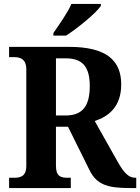

<svg xmlns="http://www.w3.org/2000/svg" viewBox="-20 -951 709 971"><path d="M250 -784V-771H314C374 -809 467 -886 490 -921V-931H341C322 -886 278 -825 250 -784ZM26 0H338V-52H321C288 -52 263 -59 263 -112V-310H324L433 -90C470 -15 528 0 637 0H669V-52H664C630 -52 606 -78 574 -135L459 -339C530 -362 593 -412 593 -524C593 -645 519 -714 329 -714H26V-662H52C80 -662 113 -654 113 -601V-112C113 -59 83 -52 52 -52H26ZM312 -367H263V-656H312C396 -656 434 -615 434 -516C434 -418 400 -367 312 -367Z"/></svg>

Font: Noto Serif Ethiopic SemiCondensed
Style: Bold
Weight: 700
Width: 4
Designer: Monotype Design Team
Foundry: Monotype Imaging Inc.
Version: Version 2.102